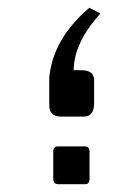

<svg xmlns="http://www.w3.org/2000/svg" viewBox="-20 -471 359 491"><path d="M168.5 -291.5H187Q220.7 -291.5 220.7 -266.1V-207.5Q220.7 -172.9 194.8 -172.9H135.7Q106 -172.9 106 -201.2V-272.5Q115.2 -371.6 208.5 -451.2L236.8 -436.5Q168.9 -361.8 168.5 -291.5ZM209 -84V-14.2Q209 0 198.2 0H128.9Q116.2 0 116.2 -14.2V-83.5Q116.2 -96.7 128.9 -96.7H196.3Q209 -96.7 209 -84Z"/></svg>

Font: Elshan
Style: Regular
Weight: 400
Foundry: DejaVu fonts team - Redesigned by Saber Rastikerdar (Samim font) - Edited by Jalil Hamdollahi
Version: Version 0.9.9; ttfautohint (v1.4.1.5-446e)